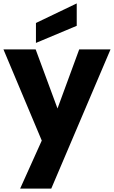

<svg xmlns="http://www.w3.org/2000/svg" viewBox="-21 -850 673 1135"><path d="M318.9 -208.7 447.2 -557.9H632.3L282.1 264.8H98.1L225.9 -19L-0.6 -557.9H189.8ZM191.5 -714.2 432.6 -829.8V-697.4L191.5 -596.3Z"/></svg>

Font: Poppins Variable
Style: Regular
Weight: 100
Designer: Jonny Pinhorn
Foundry: Indian Type Foundry
Version: Version 6.000